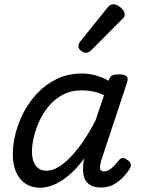

<svg xmlns="http://www.w3.org/2000/svg" viewBox="-20 -864 663 901"><path d="M169 17Q129 17 100 -2Q71 -21 55.5 -56.5Q40 -92 40 -141Q40 -186 53 -237.5Q66 -289 92 -338.5Q118 -388 157.5 -429Q197 -470 249 -494.5Q301 -519 366 -519Q398 -519 430 -510Q462 -501 490 -485L491 -489Q497 -506 507 -510.5Q517 -515 535 -515Q566 -515 574.5 -505.5Q583 -496 576 -476L455 -111Q451 -97 449.5 -85Q448 -73 452.5 -66.5Q457 -60 468 -60Q481 -60 492.5 -67Q504 -74 515 -85.5Q526 -97 536 -110Q543 -119 552.5 -122Q562 -125 575 -115Q592 -105 593.5 -94.5Q595 -84 590 -74Q580 -57 561 -36Q542 -15 515.5 0.5Q489 16 454 16Q422 16 403.5 4.5Q385 -7 377.5 -25.5Q370 -44 369.5 -66Q369 -88 373 -110Q374 -112 374.5 -114.5Q375 -117 375 -120Q338 -70 301.5 -40Q265 -10 231.5 3.5Q198 17 169 17ZM130 -153Q130 -125 138 -104.5Q146 -84 161 -73.5Q176 -63 198 -63Q232 -63 270 -90.5Q308 -118 348.5 -170.5Q389 -223 428 -298L468 -417Q439 -431 413 -435.5Q387 -440 362 -440Q314 -440 276.5 -420.5Q239 -401 211.5 -369Q184 -337 166 -298.5Q148 -260 139 -222Q130 -184 130 -153ZM382 -616Q373 -616 360.5 -625.5Q348 -635 348 -646Q348 -653 350.5 -659Q353 -665 358 -671L481 -824Q490 -836 497 -840Q504 -844 512 -844Q522 -844 534.5 -837Q547 -830 556 -819Q565 -808 565 -796Q565 -788 561.5 -783Q558 -778 552 -773L411 -631Q396 -616 382 -616Z"/></svg>

Font: Playwrite SK
Style: Regular
Weight: 400
Designer: Veronika Burian, José Scaglione
Foundry: TypeTogether
Version: Version 1.002